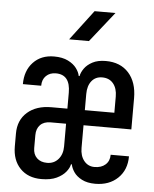

<svg xmlns="http://www.w3.org/2000/svg" viewBox="-55 -831 710 888"><g transform="rotate(5 300.0 -387.5)"><path d="M170 10Q108 10 71.5 -28Q35 -66 35 -130V-190Q35 -252 76.5 -288.5Q118 -325 188 -325H262V-399Q262 -483 195 -483Q167 -483 149.5 -466Q132 -449 132 -420H47Q47 -483 83.5 -521.5Q120 -560 180 -560Q219 -560 245 -547Q271 -534 284.5 -515.5Q298 -497 301 -480H305Q308 -497 321 -515.5Q334 -534 358.5 -547Q383 -560 420 -560Q488 -560 526.5 -517Q565 -474 565 -400V-255H343V-150Q343 -113 361.5 -90Q380 -67 410 -67Q442 -67 461 -84Q480 -101 480 -130H565Q565 -67 525 -28.5Q485 10 420 10Q383 10 358 -3Q333 -16 320.5 -34.5Q308 -53 305 -70H301Q298 -53 283 -34.5Q268 -16 240.5 -3Q213 10 170 10ZM343 -325H480V-400Q480 -438 461.5 -460.5Q443 -483 410 -483Q379 -483 361 -460.5Q343 -438 343 -400ZM190 -67Q222 -67 242 -90Q262 -113 262 -150V-255H190Q159 -255 142 -237.5Q125 -220 125 -190V-130Q125 -101 142.5 -84Q160 -67 190 -67ZM242 -645 348 -785H445L334 -645Z"/></g></svg>

Font: JetBrainsMono NF
Style: Regular
Weight: 400
Designer: Philipp Nurullin, Konstantin Bulenkov
Foundry: JetBrains
Version: Version 2.251; ttfautohint (v1.8.3);Nerd Fonts 2.2.2